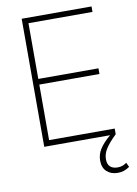

<svg xmlns="http://www.w3.org/2000/svg" viewBox="-99 -771 746 1044"><g transform="rotate(-10 274.5 -249.0)"><path d="M95.7 -707H481.4V-676.8H127.9V-369.1H460V-337.9H127.9V-31.2H490.2V0Q451.7 37.1 432.9 65.9Q414.1 94.7 414.1 125Q414.1 152.8 428.7 166.3Q443.4 179.7 469.7 179.7Q484.4 179.7 495.6 175.8Q506.8 171.9 519.5 163.1L531.2 187.5Q515.6 198.2 500.2 203.6Q484.9 209 465.8 209Q428.2 209 405 187.5Q381.8 166 381.8 127Q381.8 92.3 400.9 62.7Q419.9 33.2 459 0H95.7Z"/></g></svg>

Font: Pretendard Thin
Style: Regular
Weight: 100
Designer: Base glyphs from Inter by Rasmus Andersson; Hangeul glyphs from Noto Sans CJK(Source Han Sans) by Jang Soo-young and Kan
Foundry: Kil Hyung-jin
Version: Version 1.309